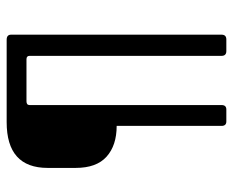

<svg xmlns="http://www.w3.org/2000/svg" viewBox="-80 -602 683 562"><g transform="rotate(-90 261.0 -321.5)"><path d="M221 0H186Q173 0 173 -14V-321Q116 -321 83 -350.5Q50 -380 50 -441V-523Q50 -643 184 -643H425Q440 -643 440 -630V-14Q440 0 426 0H392Q378 0 378 -14V-576Q378 -585 368 -585H245Q234 -585 234 -576V-14Q234 0 221 0Z"/></g></svg>

Font: Rajdhani Medium
Style: Regular
Weight: 500
Designer: Satya Rajpurohit, Jyotish Sonowal
Foundry: Indian Type Foundry
Version: Version 1.201 February 1, 2022